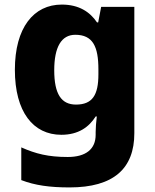

<svg xmlns="http://www.w3.org/2000/svg" viewBox="-20 -579 677 839"><path d="M250 -559C127 -559 45 -458 45 -274C45 -90 125 10 248 10C323 10 369 -24 398 -70H403C400 -46 398 -19 398 -2V10C398 72 356 107 276 107C191 107 136 93 73 65V208C133 231 197 240 284 240C476 240 567 158 567 3V-549H422L409 -481H404C373 -527 325 -559 250 -559ZM309 -427C386 -427 410 -375 410 -276V-254C410 -164 384 -122 312 -122C248 -122 217 -168 217 -272C217 -373 248 -427 309 -427Z"/></svg>

Font: Noto Sans Myanmar UI ExtraBold
Style: Regular
Weight: 800
Designer: Monotype Design Team
Foundry: Monotype Imaging Inc.
Version: Version 2.103